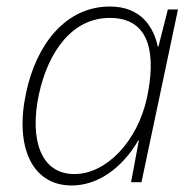

<svg xmlns="http://www.w3.org/2000/svg" viewBox="-20 -559 594 589"><path d="M200 10C279 10 354 -42 404 -128H406L382 0H414L526 -530H495L466 -416H464C452 -473 415 -539 317 -539C181 -539 91 -422 60 -274C25 -112 76 10 200 10ZM208 -25C106 -25 70 -129 99 -268C128 -403 203 -504 316 -504C447 -505 457 -382 431 -260C402 -125 306 -25 208 -25Z"/></svg>

Font: Noto Sans ExtraLight
Style: Italic
Weight: 200
Italic angle: -12°
Designer: Monotype Design Team
Foundry: Monotype Imaging Inc.
Version: Version 2.013